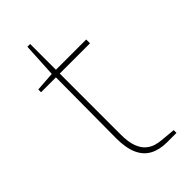

<svg xmlns="http://www.w3.org/2000/svg" viewBox="-217 -732 785 785"><g transform="rotate(-45 175.0 -340.0)"><path d="M246 0Q203 0 172.5 -16.5Q142 -33 126.5 -68Q111 -103 111 -158L113 -509H27V-525L111 -531L119 -680H135V-531H310V-509H135V-158Q135 -113 145 -86.5Q155 -60 171 -46.5Q187 -33 204.5 -28Q222 -23 237 -22L301 -16V0Z"/></g></svg>

Font: Exo Thin Thin
Style: Regular
Weight: 250
Version: Version 2.000